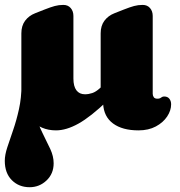

<svg xmlns="http://www.w3.org/2000/svg" viewBox="-22 -517 732 782"><path d="M65.5 -171.5H105.5Q105.5 -107 119.2 -59.2Q133 -11.5 151 24.5Q169 60.5 182.8 90Q196.5 119.5 196.5 148Q196.5 190.5 167.5 218Q138.5 245.5 98.5 245.5Q55 245.5 26.2 216.8Q-2.5 188 -2.5 138Q-2.5 114 7.8 82.8Q18 51.5 31.5 12.8Q45 -26 55.2 -72.2Q65.5 -118.5 65.5 -171.5ZM401 -173 439 -129 416 -107Q347 -41 297.5 -13.5Q248 14 206 14Q143 14 104 -30.5Q65 -75 65 -146V-381Q65 -412 80.2 -432.5Q95.5 -453 121 -463L159 -478Q184.5 -488 201 -492.5Q217.5 -497 236 -497Q255 -497 266 -484.2Q277 -471.5 277 -452V-197Q277 -165.5 289.2 -149.2Q301.5 -133 324 -133Q339 -133 353.8 -138Q368.5 -143 384 -157ZM542 14Q476.5 14 438.5 -14Q400.5 -42 398 -95L388 -112V-381Q388 -412 403.2 -432.5Q418.5 -453 444 -463L482 -478Q507.5 -488 524 -492.5Q540.5 -497 559 -497Q578 -497 589 -484.2Q600 -471.5 600 -452V-135Q600 -127.5 604.2 -121.2Q608.5 -115 619 -115Q626.5 -115 630.5 -117.2Q634.5 -119.5 637.8 -121.8Q641 -124 647 -124Q660.5 -124 667.8 -114.8Q675 -105.5 675 -92Q675 -67 658.8 -42.5Q642.5 -18 612.8 -2Q583 14 542 14Z"/></svg>

Font: Fraunces SuperSoft Wonky
Style: Regular
Weight: 900
Version: Version 1.000;[b76b70a41]